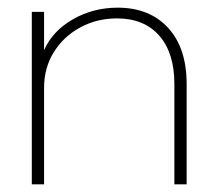

<svg xmlns="http://www.w3.org/2000/svg" viewBox="-20 -481 570 501"><path d="M63 -450H95V-350Q117 -400 170 -430.5Q223 -461 287 -461Q370 -461 418.5 -408.5Q467 -356 467 -262V0H435V-262Q435 -343 395.5 -388Q356 -433 285 -433Q233 -433 189.5 -409.5Q146 -386 120.5 -345Q95 -304 95 -252V0H63Z"/></svg>

Font: Poiret One
Style: Regular
Weight: 400
Designer: Denis Masharov (denis.masharov@gmail.com), Cyreal (Charset Expansion)
Foundry: Denis Masharov
Version: Version 1.101